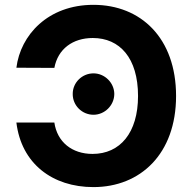

<svg xmlns="http://www.w3.org/2000/svg" viewBox="-20 -757 792 787"><path d="M202.8 -254.6H47.2C67.5 -86.6 194.6 9.9 362.9 9.9C555 9.9 701.7 -125.7 701.7 -363.6C701.7 -600.9 557.5 -737.2 362.9 -737.2C176.5 -737.2 63.9 -613.3 47.2 -479.4L202.8 -478.7C217.3 -556.5 278.4 -601.2 360.4 -601.2C470.9 -601.2 545.8 -519.2 545.8 -363.6C545.8 -212.4 471.9 -126.1 359.4 -126.1C275.2 -126.1 214.5 -174.7 202.8 -254.6ZM278.1 -371.8C277.7 -324.6 316.4 -286.6 363.3 -286.6C408.7 -286.6 448.2 -324.6 448.5 -371.8C448.2 -418.3 408.7 -456.3 363.3 -456.3C316.4 -456.3 277.7 -418.3 278.1 -371.8Z"/></svg>

Font: Margiela Sans
Style: Bold
Weight: 700
Designer: Stefan Endress, Andreas Faust
Version: Version 1.100;FEAKit 1.0